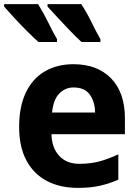

<svg xmlns="http://www.w3.org/2000/svg" viewBox="-48 -902 671 933"><path d="M331 11Q244 11 180 -22.5Q116 -56 80.5 -122Q45 -188 45 -285Q45 -384 77.5 -452Q110 -520 169.5 -555Q229 -590 309 -590Q425 -590 492 -521Q559 -452 559 -327V-250H202Q204 -183 240 -144.5Q276 -106 337 -106Q393 -106 436.5 -118Q480 -130 527 -152V-29Q486 -11 440.5 0Q395 11 331 11ZM205 -355H414Q414 -404 389.5 -440.5Q365 -477 309 -477Q269 -477 240 -447.5Q211 -418 205 -355ZM139 -698Q115 -719 82.5 -751.5Q50 -784 20 -816.5Q-10 -849 -28 -870V-882H137Q165 -837 187.5 -790.5Q210 -744 229 -712V-698ZM348 -698Q325 -719 293.5 -751.5Q262 -784 232 -816.5Q202 -849 183 -870V-882H347Q376 -837 398.5 -790.5Q421 -744 440 -712V-698Z"/></svg>

Font: Menbere
Style: Regular
Weight: 400
Designer: Aleme Tadesse
Foundry: Sorkin Type Co
Version: Version 1.000